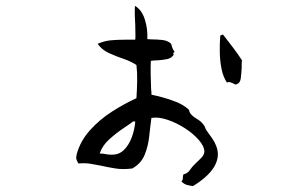

<svg xmlns="http://www.w3.org/2000/svg" viewBox="-20 -617 1040 653"><path d="M717 -116Q723 -97 720 -80.5Q717 -64 708 -49Q696 -30 677 -13.5Q658 3 636 16Q623 14 614.5 11.5Q606 9 597 0Q601 -4 601.5 -7Q602 -10 602 -14Q602 -20 604 -24Q618 -27 626 -39Q634 -51 645 -61Q651 -67 663 -78.5Q675 -90 675 -102Q675 -119 656.5 -140.5Q638 -162 609.5 -180.5Q581 -199 550 -209.5Q519 -220 495 -216Q491 -187 487.5 -153.5Q484 -120 472 -90.5Q460 -61 430 -44Q398 -40 373 -44Q348 -48 326 -53Q307 -57 288 -60Q269 -63 247 -61Q247 -61 246 -62Q242 -69 240 -75Q238 -81 241 -93Q253 -137 285.5 -173.5Q318 -210 361 -237.5Q404 -265 444 -283Q446 -312 446.5 -342Q447 -372 444 -396Q424 -409 398.5 -417.5Q373 -426 349.5 -437Q326 -448 312 -468Q335 -478 357.5 -480Q380 -482 405 -482Q414 -482 422.5 -482Q431 -482 440 -482Q441 -491 440.5 -504Q440 -517 440 -532Q439 -548 438.5 -564.5Q438 -581 439 -597Q462 -584 472.5 -551Q483 -518 481 -484Q484 -484 488 -483.5Q492 -483 497 -483Q513 -483 532 -481Q551 -479 562 -468Q564 -463 565.5 -456.5Q567 -450 574 -440Q574 -440 572 -439Q567 -435 571 -431Q563 -419 548.5 -416Q534 -413 518 -412Q512 -412 505.5 -411.5Q499 -411 493 -410Q492 -390 492.5 -362.5Q493 -335 494 -313Q495 -308 495 -303.5Q495 -299 495 -295Q510 -292 532.5 -286Q555 -280 579 -270.5Q603 -261 620 -246Q623 -244 624 -239Q625 -234 629 -229Q637 -220 650 -212.5Q663 -205 673 -192Q676 -188 677.5 -183.5Q679 -179 682 -174Q690 -163 700.5 -148Q711 -133 717 -116ZM803 -412Q802 -406 802 -399.5Q802 -393 802 -387Q801 -368 799 -351.5Q797 -335 786 -331Q783 -329 779.5 -330Q776 -331 772 -334Q767 -336 762 -337.5Q757 -339 752 -336Q739 -355 733.5 -382.5Q728 -410 727.5 -440Q727 -470 729 -493Q729 -498 732 -497.5Q735 -497 738 -500Q755 -478 771.5 -456.5Q788 -435 803 -412ZM433 -204Q424 -197 400 -181Q376 -165 352 -143.5Q328 -122 319 -95Q328 -95 338 -93Q348 -91 358 -91Q384 -90 401 -106.5Q418 -123 428 -149.5Q438 -176 440 -204Z"/></svg>

Font: Yuji Boku
Style: Regular
Weight: 400
Designer: Kataoka Yuji
Foundry: Kinuta Font Factory
Version: Version 3.002